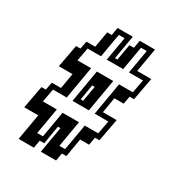

<svg xmlns="http://www.w3.org/2000/svg" viewBox="-184 -838 975 1043"><g transform="rotate(30 303.0 -316.5)"><path d="M286.1 -373Q282.2 -350.6 278.8 -328.1Q275.4 -305.7 270 -276.4H285.2L302.2 -373ZM237.3 -85.9Q231.9 -55.7 226.8 -25.6Q221.7 4.4 217.8 29.3H189.5Q187 42 185.1 54.4Q183.1 66.9 181.2 78.1H85.4L113.8 -85.9H25.9L52.2 -227.5H79.6L88.9 -276.4H146.5Q150.4 -298.3 154.1 -320.8Q157.7 -343.3 163.1 -373H77.1L103.5 -514.6H130.9L140.1 -563.5H195.3Q200.2 -590.3 204.6 -616.7Q209 -643.1 212.9 -663.6H241.2Q243.7 -676.8 245.6 -689.2Q247.6 -701.7 249.5 -712.4H345.2L319.3 -563.5H334.5Q339.4 -590.3 343.8 -616.7Q348.1 -643.1 352.1 -663.6H380.4Q382.8 -676.8 384.8 -689.2Q386.7 -701.7 388.7 -712.4H484.4L458.5 -563.5H546.9L520.5 -421.9H492.7L483.9 -373H425.3Q421.4 -350.6 418 -328.1Q414.6 -305.7 409.2 -276.4H495.6L469.2 -134.8H441.4L432.6 -85.9H376.5Q371.1 -55.7 366 -25.6Q360.8 4.4 356.9 29.3H328.6Q326.2 42 324.2 54.4Q322.3 66.9 320.3 78.1H224.6L252.9 -85.9ZM338.4 -247.1H235.4L270.5 -451.2H373.5ZM324.2 -164.1 295.9 0H332L360.4 -164.1H444.8L460.4 -247.1H374.5L409.7 -451.2H496.1L511.7 -534.2H423.8L449.7 -683.1H413.6L387.7 -534.2H284.7L310.5 -683.1H274.4L248.5 -534.2H164.6L148.9 -451.2H234.4L199.2 -247.1H113.3L97.7 -164.1H185.1L156.7 0H192.9L221.2 -164.1Z"/></g></svg>

Font: XB Kayhan Sayeh
Style: Regular
Weight: 700
Designer: Behnam
Foundry: Irmug
Version: Version 7.300 2009